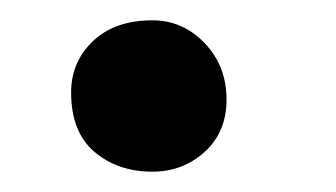

<svg xmlns="http://www.w3.org/2000/svg" viewBox="-20 -156 331 189"><path d="M130 13Q96 13 73 -6.5Q50 -26 50 -65Q50 -95 71.5 -115.5Q93 -136 130 -136Q160 -136 181.5 -113.5Q203 -91 203 -58Q203 -26 181.5 -6.5Q160 13 130 13Z"/></svg>

Font: Junicode SmExp
Style: Bold Italic
Weight: 700
Width: 6
Italic angle: -11°
Designer: Peter S. Baker
Version: Version 2.205; ttfautohint (v1.8.4)